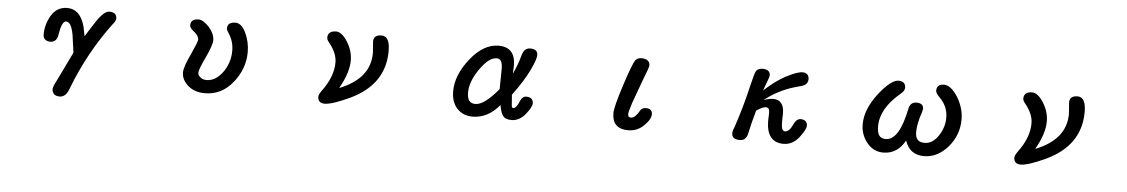

<svg xmlns="http://www.w3.org/2000/svg" viewBox="-34 -863 8068 1374"><g transform="rotate(5 4000.0 -176.0)"><path d="M352 92Q352 76 380 23L478 -179L460 -308Q451 -354 438 -375.5Q425 -397 406 -397Q376 -397 360 -298Q357 -272 343 -257.5Q329 -243 306 -243Q281 -243 267.5 -255.5Q254 -268 254 -291Q254 -361 292 -427Q332 -494 407 -494Q499 -494 533 -373L547 -303Q576 -351 619 -416Q671 -494 709 -494Q735 -494 748.5 -482.5Q762 -471 762 -449Q762 -431 738 -404Q576 -187 475 75Q453 142 407 142Q380 142 366 129Q352 116 352 92Z M1318 -13Q1271 -54 1271 -107Q1271 -146 1316 -240Q1359 -334 1359 -350Q1359 -378 1319 -409Q1293 -429 1293 -448Q1293 -470 1307.5 -482Q1322 -494 1350 -494Q1382 -494 1425 -449Q1467 -401 1467 -354Q1467 -320 1423 -226Q1381 -139 1381 -114Q1381 -96 1399 -82Q1417 -67 1442 -67Q1476 -67 1504.5 -84Q1533 -101 1559 -136Q1609 -205 1609 -293Q1609 -358 1572 -415Q1557 -436 1557 -448Q1557 -494 1615 -494Q1659 -494 1690 -428Q1720 -364 1720 -291Q1720 -173 1641 -73Q1560 28 1439 28Q1365 28 1318 -13Z M2251 -19Q2251 -33 2272 -63Q2352 -170 2352 -273Q2352 -340 2293 -412Q2278 -430 2278 -445Q2278 -469 2293.5 -481.5Q2309 -494 2338 -494Q2379 -494 2420 -429Q2460 -365 2460 -296Q2460 -209 2397 -98L2395 -93Q2505 -137 2559 -204.5Q2613 -272 2613 -364L2608 -432L2607 -448Q2607 -470 2621.5 -482Q2636 -494 2664 -494Q2724 -494 2724 -387Q2724 -147 2480 -31Q2353 28 2300 28Q2276 28 2263.5 16Q2251 4 2251 -19Z M3250 -19Q3209 -64 3209 -142Q3209 -258 3303 -376Q3397 -494 3505 -494Q3626 -494 3626 -361L3624 -307V-304Q3653 -364 3674 -439Q3688 -494 3733 -494Q3759 -494 3772.5 -483Q3786 -472 3786 -450Q3786 -420 3747 -339Q3708 -258 3630 -153L3636 -74Q3637 -65 3640 -62Q3643 -59 3649 -59Q3669 -59 3689 -108Q3696 -127 3707.5 -137.5Q3719 -148 3734 -148Q3758 -148 3771 -137Q3784 -126 3784 -104Q3784 -78 3742 -25Q3698 28 3642 28Q3598 28 3580 3Q3566 -13 3555 -72Q3472 28 3362 28Q3294 28 3250 -19ZM3375 -64Q3439 -64 3539 -185L3541 -329Q3541 -367 3531 -385Q3521 -403 3500 -403Q3471 -403 3442 -381Q3413 -359 3380 -312Q3316 -221 3316 -142Q3316 -101 3330.5 -82.5Q3345 -64 3375 -64Z M4365 -85Q4365 -130 4416 -287Q4467 -445 4488 -475Q4504 -494 4531 -494Q4561 -494 4576.5 -481.5Q4592 -469 4592 -446Q4592 -435 4552 -333L4492 -168Q4471 -104 4471 -89Q4471 -75 4476 -69.5Q4481 -64 4494 -64Q4522 -64 4552 -117Q4563 -141 4595 -141Q4617 -141 4628.5 -130.5Q4640 -120 4640 -101Q4640 -63 4591 -17Q4546 28 4479 28Q4423 28 4394 -0.5Q4365 -29 4365 -85Z M5225 -15Q5225 -34 5236 -57Q5289 -214 5324 -368Q5346 -461 5356 -475Q5371 -494 5402 -494Q5456 -494 5456 -450L5452 -433L5418 -340Q5495 -411 5568 -451Q5651 -494 5688 -494Q5710 -494 5722.5 -482Q5735 -470 5735 -448Q5735 -421 5713 -406Q5700 -397 5639 -382Q5522 -347 5427 -272Q5469 -286 5497 -286Q5535 -286 5554.5 -261Q5574 -236 5574 -188L5573 -149V-121Q5573 -90 5579.5 -76Q5586 -62 5599 -62Q5615 -62 5629 -76Q5643 -90 5657 -121Q5665 -139 5677.5 -149Q5690 -159 5704 -159Q5727 -159 5739.5 -147.5Q5752 -136 5752 -116Q5752 -87 5707 -30Q5661 28 5596 28Q5535 28 5504 -11.5Q5473 -51 5473 -128L5475 -184Q5475 -205 5468.5 -213.5Q5462 -222 5447 -222Q5427 -222 5381 -192Q5352 -89 5338 -21Q5327 28 5282 28Q5254 28 5239.5 17Q5225 6 5225 -15Z M6194 -31Q6149 -88 6149 -161Q6149 -269 6237 -383Q6324 -494 6378 -494Q6403 -494 6416 -482Q6429 -470 6429 -448Q6429 -425 6399 -401Q6260 -284 6260 -156Q6260 -111 6275 -90.5Q6290 -70 6322 -70Q6418 -70 6464 -295Q6468 -321 6482 -335Q6496 -349 6518 -349Q6570 -349 6570 -309L6565 -286Q6535 -199 6535 -140Q6535 -102 6551 -84.5Q6567 -67 6602 -67Q6630 -67 6653.5 -81.5Q6677 -96 6699 -127Q6741 -189 6741 -260Q6741 -340 6682 -399Q6652 -428 6652 -447Q6652 -470 6665.5 -482Q6679 -494 6705 -494Q6754 -494 6804 -416Q6851 -338 6851 -257Q6851 -144 6777 -58Q6702 28 6606 28Q6502 28 6469 -72Q6414 28 6313 28Q6241 28 6194 -31Z M7251 -19Q7251 -33 7272 -63Q7352 -170 7352 -273Q7352 -340 7293 -412Q7278 -430 7278 -445Q7278 -469 7293.5 -481.5Q7309 -494 7338 -494Q7379 -494 7420 -429Q7460 -365 7460 -296Q7460 -209 7397 -98L7395 -93Q7505 -137 7559 -204.5Q7613 -272 7613 -364L7608 -432L7607 -448Q7607 -470 7621.5 -482Q7636 -494 7664 -494Q7724 -494 7724 -387Q7724 -147 7480 -31Q7353 28 7300 28Q7276 28 7263.5 16Q7251 4 7251 -19Z"/></g></svg>

Font: 寒蝉全圆体 Bold
Style: Regular
Weight: 700
Designer: Warren2060
      Designed by Motoya company      

      [Varela Round]
      Joe Prince(Latin component); Avraham Cornf
Foundry: ChillType
Version: Version 3.200